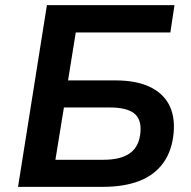

<svg xmlns="http://www.w3.org/2000/svg" viewBox="-20 -725 743 745"><path d="M50 0 162 -705H657L641 -599H274L244 -413H428Q507 -413 559 -389Q611 -365 635 -320.5Q659 -276 654 -212Q648 -141 614 -93.5Q580 -46 521 -23Q462 0 379 0ZM195 -105H381Q450 -105 485.5 -131.5Q521 -158 525 -213Q529 -263 500 -285.5Q471 -308 405 -308H228Z"/></svg>

Font: Nunito Sans 9pt
Style: Bold Italic
Weight: 700
Italic angle: -9°
Version: Version 3.101;gftools[0.9.27]